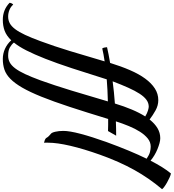

<svg xmlns="http://www.w3.org/2000/svg" viewBox="-146 -915 1237 1367"><g transform="rotate(90 472.5 -231.5)"><path d="M721 -64Q721 -108 742 -187.5Q763 -267 801 -373Q863 -543 919 -657Q891 -676 870.5 -681Q850 -686 833 -686Q801 -686 775 -665Q749 -644 727 -609.5Q705 -575 686.5 -530Q668 -485 653 -438Q678 -439 703.5 -439.5Q729 -440 755 -440L722 -382Q700 -383 678.5 -383Q657 -383 636 -383Q588 -225 549.5 -108Q511 9 477.5 92Q444 175 413 228.5Q382 282 350.5 313Q319 344 284.5 355.5Q250 367 209 367Q171 367 136.5 351.5Q102 336 76 307Q43 341 8 354Q-27 367 -70 367Q-141 367 -191 319Q-191 312 -187 304Q-183 296 -178 293Q-164 310 -141 319.5Q-118 329 -93 329Q-67 329 -45.5 317.5Q-24 306 -3.5 279Q17 252 37.5 208Q58 164 82 99Q118 2 152 -109.5Q186 -221 226 -358Q200 -354 177 -350Q154 -346 134 -341Q130 -345 127.5 -357Q125 -369 125 -375Q148 -380 176.5 -386Q205 -392 237 -397Q261 -475 288.5 -538.5Q316 -602 348.5 -646.5Q381 -691 419 -715.5Q457 -740 502 -740Q540 -740 575 -720.5Q610 -701 640 -678Q669 -715 702 -734.5Q735 -754 773 -754Q789 -754 809 -748.5Q829 -743 851 -734Q873 -725 894 -712.5Q915 -700 933 -685Q980 -777 1024 -830Q1036 -828 1053.5 -820Q1071 -812 1088 -802.5Q1105 -793 1118.5 -783Q1132 -773 1136 -767Q1058 -675 999 -569Q940 -463 891 -326Q849 -208 827 -113.5Q805 -19 805 44Q805 61 805 65Q805 69 806 73Q792 71 782 66Q772 61 769 54Q767 49 758 39.5Q749 30 742 25Q733 19 727 -6.5Q721 -32 721 -64ZM511 -381Q469 -380 430 -378Q391 -376 354 -373Q310 -232 274.5 -124Q239 -16 207.5 64Q176 144 148 199Q120 254 92 288Q106 305 127 317Q148 329 186 329Q212 329 233.5 317.5Q255 306 275.5 279Q296 252 316.5 208Q337 164 361 99Q396 2 433.5 -121Q471 -244 511 -381ZM368 -415Q405 -420 444.5 -424Q484 -428 526 -431Q546 -497 569 -551.5Q592 -606 618 -647Q595 -661 576 -666.5Q557 -672 549 -672Q522 -672 499.5 -655.5Q477 -639 456 -606.5Q435 -574 413.5 -526Q392 -478 368 -415Z"/></g></svg>

Font: Sweet Mavka Script
Style: Regular
Weight: 500
Designer: Pablo Impallari/Anastassiya Vishnevskaya
Foundry: Pablo Impallari/ Anastassiya Vishnevskaya
Version: Version 2.0/www.impallari.com/   behance.net/sweetcherry